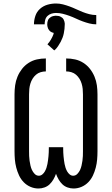

<svg xmlns="http://www.w3.org/2000/svg" viewBox="-20 -1069 640 1097"><path d="M400 8Q383 8 366 2Q349 -4 336.5 -16Q324 -28 315 -43.5Q306 -59 300 -76Q294 -59 285 -43.5Q276 -28 263.5 -16Q251 -4 234 2Q217 8 200 8Q176 8 154 -1.5Q132 -11 115.5 -28Q99 -45 89 -66.5Q79 -88 73 -111Q67 -134 65 -157.5Q63 -181 63 -205V-530Q63 -556 66.5 -581.5Q70 -607 80 -631Q90 -655 106 -675.5Q122 -696 144 -710Q166 -724 191 -729.5Q216 -735 242 -735V-661Q227 -661 212 -656.5Q197 -652 185.5 -642Q174 -632 166 -619Q158 -606 153.5 -591Q149 -576 147.5 -561Q146 -546 146 -530V-205Q146 -191 146.5 -177.5Q147 -164 149 -150.5Q151 -137 154 -123.5Q157 -110 162.5 -98Q168 -86 178 -75.5Q188 -65 202 -65Q213 -65 222 -72.5Q231 -80 236.5 -90Q242 -100 245.5 -110.5Q249 -121 251 -132Q253 -143 254.5 -154Q256 -165 257 -176Q258 -187 258.5 -198Q259 -209 259 -221V-228H341V-221Q341 -209 341.5 -198Q342 -187 343 -176Q344 -165 345.5 -154Q347 -143 349 -132Q351 -121 354.5 -110.5Q358 -100 363.5 -90Q369 -80 378 -72.5Q387 -65 398 -65Q412 -65 422 -75.5Q432 -86 437.5 -98Q443 -110 446 -123.5Q449 -137 451 -150.5Q453 -164 453.5 -177.5Q454 -191 454 -205V-530Q454 -546 452.5 -561Q451 -576 446.5 -591Q442 -606 434 -619Q426 -632 414.5 -642Q403 -652 388 -656.5Q373 -661 358 -661V-735Q384 -735 409 -729.5Q434 -724 456 -710Q478 -696 494 -675.5Q510 -655 520 -631Q530 -607 533.5 -581.5Q537 -556 537 -530V-205Q537 -181 535 -157.5Q533 -134 527 -111Q521 -88 511 -66.5Q501 -45 484.5 -28Q468 -11 446 -1.5Q424 8 400 8ZM174 -930Q174 -954 182 -978Q190 -1002 208.5 -1018.5Q227 -1035 251 -1042Q275 -1049 300 -1049Q320 -1049 339.5 -1044Q359 -1039 378 -1032Q397 -1025 415 -1016.5Q433 -1008 452 -1000.5Q471 -993 490.5 -988Q510 -983 530 -983V-930Q510 -930 490.5 -935Q471 -940 452 -947Q433 -954 415 -962.5Q397 -971 378 -978Q359 -985 339.5 -990Q320 -995 300 -995Q287 -995 274 -991Q261 -987 251.5 -978Q242 -969 238.5 -956Q235 -943 235 -930ZM290 -781 251 -816Q257 -822 261.5 -828.5Q266 -835 270.5 -842Q275 -849 279 -858Q283 -867 285 -872L287 -881Q282 -882 277 -884Q272 -886 268 -889Q264 -892 260.5 -896.5Q257 -901 255 -905.5Q253 -910 251.5 -916Q250 -922 250 -926V-930Q250 -936 251 -942.5Q252 -949 254.5 -954.5Q257 -960 261.5 -964.5Q266 -969 271 -972Q276 -975 283.5 -977Q291 -979 295 -979H300Q306 -979 312.5 -978Q319 -977 324.5 -974.5Q330 -972 335 -968Q340 -964 343 -958.5Q346 -953 348 -946Q350 -939 350 -935V-930Q350 -917 348.5 -904Q347 -891 344.5 -878.5Q342 -866 337.5 -854Q333 -842 327 -830.5Q321 -819 312.5 -806.5Q304 -794 298 -788Z"/></svg>

Font: R Plex Mono
Style: Regular
Weight: 400
Monospace: yes
Designer: Belleve Invis
Foundry: Belleve Invis
Version: Version 31.8.0